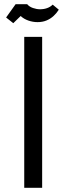

<svg xmlns="http://www.w3.org/2000/svg" viewBox="-20 -891 315 911"><path d="M95 0V-716H180V0ZM43 -781 9 -808 54 -871H109Q119 -859 136.5 -853Q154 -847 170 -847Q188 -847 203.5 -852.5Q219 -858 230 -869L259 -845Q249 -829 234.5 -815.5Q220 -802 201 -794Q182 -786 158 -786Q136 -786 114.5 -793.5Q93 -801 78 -815Z"/></svg>

Font: Cairo Medium
Style: Regular
Weight: 500
Designer: Mohamed Gaber, Accademia di Belle Arti di Urbino
Foundry: Kief Type Foundry, Accademia di Belle Arti di Urbino
Version: Version 3.117